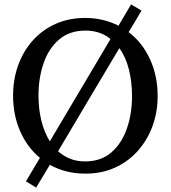

<svg xmlns="http://www.w3.org/2000/svg" viewBox="-20 -768 771 867"><path d="M691.9 -335Q691.9 -262.2 668.7 -198.7Q645.5 -135.3 602.5 -86.9Q559.6 -38.6 499.5 -11.2Q439.5 16.1 366.2 16.1Q275.9 16.1 205.1 -23.9Q189.5 2.4 174.1 27.8Q158.7 53.2 143.1 79.1L97.2 50.8L160.2 -55.2Q103 -102.5 71 -175.5Q39.1 -248.5 39.1 -335.9Q39.1 -409.2 61.8 -472.7Q84.5 -536.1 127.4 -584.5Q170.4 -632.8 230.5 -659.9Q290.5 -687 365.2 -687Q407.2 -687 445.1 -677.7Q482.9 -668.5 515.1 -651.9L571.8 -748L619.1 -720.2Q606.4 -698.2 591.6 -673.8Q576.7 -649.4 561 -623Q623.5 -575.2 657.7 -499.8Q691.9 -424.3 691.9 -335ZM576.2 -334Q576.2 -398.4 562 -454.6Q547.9 -510.7 519 -550.8Q459 -449.7 387.7 -330.1Q316.4 -210.4 242.2 -85Q266.1 -63.5 296.4 -51.3Q326.7 -39.1 363.8 -39.1Q436 -39.1 482.9 -79.8Q529.8 -120.6 553 -187.7Q576.2 -254.9 576.2 -334ZM479 -591.8Q432.6 -629.9 366.2 -629.9Q293.9 -629.9 246.8 -589.6Q199.7 -549.3 176.8 -482.4Q153.8 -415.5 153.8 -335.9Q153.8 -276.9 166.7 -223.6Q179.7 -170.4 205.1 -129.9Z"/></svg>

Font: Eeyek
Style: Regular
Weight: 400
Designer: Pravabati Chingangbam and Tabish
Foundry: SIL International
Version: Version 2.000